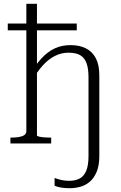

<svg xmlns="http://www.w3.org/2000/svg" viewBox="-20 -757 640 1013"><path d="M119 -737H175V-42Q175 -39 187 -36Q199 -33 216 -32Q233 -31 247 -31H250V0H35V-31H37Q61 -31 79.5 -34Q98 -37 108.5 -44.5Q119 -52 119 -66ZM385 -633V-597H21V-633ZM447 67V-349Q447 -394 437 -422.5Q427 -451 404.5 -465Q382 -479 342 -479Q303 -479 269 -461.5Q235 -444 206 -412Q177 -380 150 -333L134 -361Q167 -414 199 -449Q231 -484 268.5 -501.5Q306 -519 352 -519Q399 -519 433 -502Q467 -485 485.5 -450Q504 -415 504 -359V66Q504 116 490 149.5Q476 183 453.5 202Q431 221 403.5 228.5Q376 236 347 236Q321 236 301.5 232.5Q282 229 268 223V182Q284 188 303 192.5Q322 197 346 197Q377 197 400 185Q423 173 435 144Q447 115 447 67Z"/></svg>

Font: Roboto Serif 36pt ExtraLight
Style: Regular
Weight: 250
Designer: Greg Gazdowicz
Foundry: Commercial Type
Version: Version 1.008